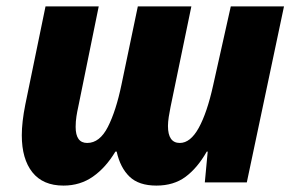

<svg xmlns="http://www.w3.org/2000/svg" viewBox="-20 -569 913 599"><path d="M178 10Q114 10 81 -31.5Q48 -73 48 -147Q48 -188 59 -243L122 -549H288L224 -235Q221 -222 218.5 -206Q216 -190 216 -173Q216 -123 252 -123Q291 -123 316.5 -173Q342 -223 359 -305L410 -549H577L512 -235Q509 -221 506.5 -204.5Q504 -188 504 -176Q504 -123 541 -123Q574 -123 600 -170Q626 -217 645 -303L700 -549H866L750 0H619L628 -96H625Q596 -45 559 -17.5Q522 10 468 10Q413 10 384 -18Q355 -46 344 -96H340Q310 -46 270 -18Q230 10 178 10Z"/></svg>

Font: Noto Sans Disp ExtBd
Style: Italic
Weight: 800
Italic angle: -12°
Designer: Monotype Design Team
Foundry: Monotype Imaging Inc.
Version: Version 2.000;GOOG;noto-source:20170915:90ef993387c0